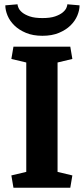

<svg xmlns="http://www.w3.org/2000/svg" viewBox="-20 -879 393 899"><path d="M103 -586.4 33.2 -603 43 -660.6H309.1L318.8 -603L249.5 -586.4V-74.2L318.8 -57.6L309.1 0H43L33.2 -57.6L103 -74.2ZM352.5 -854Q352.5 -831.1 342 -805.9Q331.5 -780.8 310.1 -759.8Q288.6 -738.8 255.9 -725.1Q223.1 -711.4 178.7 -711.4Q134.3 -711.4 101.6 -725.1Q68.8 -738.8 47.4 -759.8Q25.9 -780.8 15.4 -805.9Q4.9 -831.1 4.9 -854L62 -858.9Q62 -853 66.7 -842Q71.3 -831.1 84 -820.6Q96.7 -810.1 119.4 -802.2Q142.1 -794.4 178.7 -794.4Q215.3 -794.4 238 -802.2Q260.7 -810.1 273.4 -820.6Q286.1 -831.1 290.8 -842Q295.4 -853 295.4 -858.9Z"/></svg>

Font: Noticia Text
Style: Bold
Weight: 700
Designer: JM Sole
Foundry: JM Sole
Version: Version 1.003